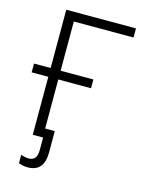

<svg xmlns="http://www.w3.org/2000/svg" viewBox="-131 -796 824 1059"><g transform="rotate(15 281.5 -266.5)"><path d="M113 0V-331H18V-381H113V-714H511V-662H170V-381H357V-331H170V-51H225V72Q225 181 131 181Q116 181 103 178Q90 175 80 171V123Q90 127 101.5 129.5Q113 132 125 132Q172 132 172 72V0Z"/></g></svg>

Font: Noto Sans Mono SemiCondensed Light
Style: Regular
Weight: 300
Width: 4
Designer: Monotype Design Team
Foundry: Monotype Imaging Inc.
Version: Version 2.014; ttfautohint (v1.8.4.7-5d5b)